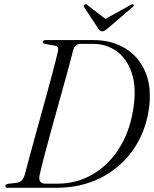

<svg xmlns="http://www.w3.org/2000/svg" viewBox="-20 -890 732 910"><path d="M5 -8.5Q5 -16.5 20 -19L58 -23.5Q72.5 -25.5 81.5 -33.5Q90.5 -41.5 97 -60.5Q107.5 -101.5 123.5 -160Q139.5 -218.5 158 -285.5Q176.5 -352.5 195 -419.5Q213.5 -486.5 229 -545Q244.5 -603.5 254 -644.5Q257.5 -659 253.5 -665.8Q249.5 -672.5 235.5 -674.5L197.5 -681Q182 -683.5 182 -691Q182 -700 197 -700H425Q509.5 -700 574.5 -660.2Q639.5 -620.5 670.2 -545.8Q701 -471 684.5 -365.5Q666.5 -255.5 606.2 -173.2Q546 -91 454 -45.5Q362 0 248.5 0H17Q5 0 5 -8.5ZM252.5 -19.5Q341.5 -19.5 416.2 -62Q491 -104.5 542 -182.8Q593 -261 611 -368.5Q628 -472.5 605 -542.2Q582 -612 533 -647Q484 -682 423 -682H361Q335.5 -682 327 -652.5Q316.5 -610 300 -550.2Q283.5 -490.5 264.5 -422.5Q245.5 -354.5 226.8 -287Q208 -219.5 192.5 -160.5Q177 -101.5 168 -61.5Q159 -19.5 195 -19.5ZM490.5 -755.5Q482.5 -749 476.8 -745.2Q471 -741.5 464.5 -741.5Q457.5 -741.5 453.5 -745.2Q449.5 -749 445 -755.5L379 -856Q374 -863.5 381 -868Q387 -872 394 -866L479.5 -800.5L598.5 -866Q609 -872 613 -868Q617.5 -863.5 608 -856Z"/></svg>

Font: Fraunces 72pt S000 Light
Style: Italic
Weight: 300
Italic angle: -16°
Version: Version 1.000; ttfautohint (v1.8.3)